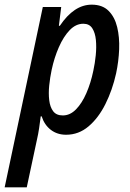

<svg xmlns="http://www.w3.org/2000/svg" viewBox="-64 -569 558 825"><path d="M-44 236 120 -539H199L189 -458H193Q254 -549 330 -549Q376 -549 402.5 -522.5Q429 -496 439.5 -452.5Q450 -409 448 -357.5Q446 -306 435 -254Q419 -182 389 -122Q359 -62 316.5 -26Q274 10 220 10Q182 10 154.5 -11Q127 -32 115 -69H111Q108 -44 104 -17.5Q100 9 95 30L51 236ZM206 -73Q237 -73 262.5 -99Q288 -125 307 -168.5Q326 -212 337 -265Q344 -297 347.5 -332Q351 -367 348 -397.5Q345 -428 332.5 -447.5Q320 -467 294 -467Q262 -467 235.5 -439.5Q209 -412 189 -366.5Q169 -321 158 -269Q151 -236 147.5 -202Q144 -168 147.5 -138.5Q151 -109 164.5 -91Q178 -73 206 -73Z"/></svg>

Font: Noto Sans Condensed Medium
Style: Italic
Weight: 500
Width: 3
Italic angle: -12°
Designer: Monotype Design Team
Foundry: Monotype Imaging Inc.
Version: Version 2.013; ttfautohint (v1.8.4.7-5d5b)